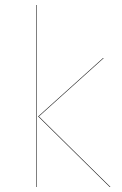

<svg xmlns="http://www.w3.org/2000/svg" viewBox="-20 -750 488 770"><path d="M127 0H125V-730H127ZM136 -283 423 0H420L133 -283L393 -517H396Z"/></svg>

Font: FiraGO Two
Style: Regular
Weight: 100
Designer: bBox Type
Foundry: bBox Type GmbH
Version: Version 1.001